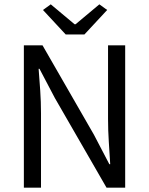

<svg xmlns="http://www.w3.org/2000/svg" viewBox="-20 -865 687 885"><path d="M90 0V-656H176L413 -244L484 -108H488Q485 -158 481.5 -211.5Q478 -265 478 -317V-656H557V0H471L233 -413L162 -548H158Q162 -498 165.5 -446.5Q169 -395 169 -343V0ZM283 -706 178 -819 214 -845 324 -753H328L438 -845L474 -819L369 -706Z"/></svg>

Font: Processing Sans Pro
Style: Regular
Weight: 400
Designer: Paul D. Hunt
Foundry: Adobe Systems Incorporated
Version: Version 2.020;PS 2.000;hotconv 1.0.86;makeotf.lib2.5.63406